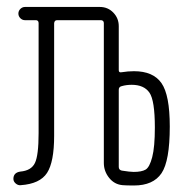

<svg xmlns="http://www.w3.org/2000/svg" viewBox="-20 -540 540 566"><path d="M330.1 -275.4V-47.9Q330.1 -39.1 338.9 -37.1Q363.3 -33.2 374 -33.2Q397.5 -33.2 409.2 -40Q420.9 -46.9 428.7 -76.7Q436.5 -106.4 436.5 -164.1Q436.5 -244.1 420.4 -267.1Q404.3 -290 368.2 -290Q352.5 -290 338.9 -286.1Q330.1 -284.2 330.1 -275.4ZM41 5.9Q33.2 6.8 26.4 1Q19.5 -4.9 19.5 -12.7Q19.5 -31.2 40 -34.2Q72.3 -37.1 83 -59.6Q93.8 -82 93.8 -147.5V-471.7Q93.8 -479.5 86.9 -480.5H53.7Q45.9 -480.5 40 -486.3Q34.2 -492.2 34.2 -500Q34.2 -507.8 40 -513.7Q45.9 -519.5 53.7 -519.5H274.4Q297.9 -519.5 314 -502.9Q330.1 -486.3 330.1 -462.9V-333Q330.1 -325.2 338.9 -327.1Q357.4 -330.1 375 -330.1Q431.6 -330.1 456.1 -294.9Q480.5 -259.8 480.5 -167Q480.5 -65.4 456.1 -29.3Q431.6 6.8 375 6.8Q352.5 6.8 341.8 5.9Q317.4 3.9 301.8 -15.6Q286.1 -35.2 286.1 -59.6V-471.7Q286.1 -479.5 278.3 -480.5H148.4Q140.6 -480.5 139.6 -471.7V-139.6Q139.6 -62.5 118.7 -30.3Q97.7 2 41 5.9Z"/></svg>

Font: Rounded Mgen+ 1mn light
Style: Regular
Weight: 200
Designer: [Source Han Sans]
Ryoko NISHIZUKA  (kana & ideographs); Paul D. Hunt (Latin, Greek & Cyrillic); Wenlong ZHANG  (bopomofo
Version: Version 1.059.20150602